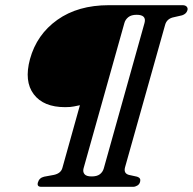

<svg xmlns="http://www.w3.org/2000/svg" viewBox="-20 -720 743 740"><path d="M95.5 -492Q121.5 -587 201 -643.5Q280.5 -700 399.5 -700H683.5Q695 -700 700 -693.8Q705 -687.5 702 -679.5Q698 -666.5 682 -661L645 -652.5Q622.5 -646 616.5 -624.5L462 -75.5Q455.5 -52 476.5 -46L508.5 -39Q524 -34 520 -19.5Q517.5 -9.5 509.2 -4.8Q501 0 493.5 0H139Q121.5 0 126 -16.5Q131 -34.5 150 -39L188 -46Q215 -52 220.5 -73L288 -314.5Q278 -312.5 265.2 -309.8Q252.5 -307 231 -307Q147.5 -307 110 -356.8Q72.5 -406.5 95.5 -492ZM380 -71 537 -631.5Q545.5 -663 506.5 -663Q486 -663 474.5 -653.8Q463 -644.5 459.5 -631.5L302 -71Q298.5 -58 305.5 -49Q312.5 -40 333 -40Q354 -40 365 -48.5Q376 -57 380 -71Z"/></svg>

Font: Fraunces 144pt S050 SemiBold
Style: Italic
Weight: 600
Italic angle: -16°
Version: Version 1.000; ttfautohint (v1.8.3)